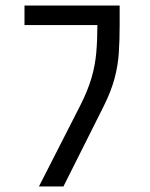

<svg xmlns="http://www.w3.org/2000/svg" viewBox="-20 -670 540 690"><path d="M68 -650H410V-580Q410 -526 407 -480Q404 -434 391.5 -387.5Q379 -341 352 -287L208 0H120L270 -294Q296 -346 309 -390.5Q322 -435 326 -481Q330 -527 330 -580H68Z"/></svg>

Font: Strait
Style: Regular
Weight: 400
Designer: Eduardo Rodriguez Tunni
Foundry: Eduardo Rodriguez Tunni
Version: Version 1.002; ttfautohint (v1.8.4.7-5d5b);gftools[0.9.23]